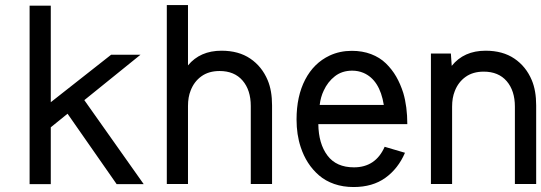

<svg xmlns="http://www.w3.org/2000/svg" viewBox="-20 -734 2159 766"><path d="M182.6 -226.1V0.5H98.1V-711.4H182.6V-326.2L423.3 -515.6H540.5L316.4 -334.5L553.2 0.5H445.3L249.5 -280.3Z M730 -473.1Q778.3 -531.7 863.8 -531.7Q932.1 -531.7 978.5 -500.2Q1024.9 -468.8 1047.9 -414.1Q1065.4 -372.6 1065.4 -313.5V0H980.5V-311Q980.5 -374.5 947.8 -412.6Q915 -450.7 856 -450.7Q813 -450.7 783.7 -429.7Q754.4 -408.7 740.7 -373Q730 -346.7 730 -311V0H645.5V-713.9H730Z M1595.7 -124.5Q1568.4 -61 1517.3 -24.4Q1466.3 12.2 1390.6 12.2Q1348.6 12.2 1313.5 0Q1278.3 -12.2 1252.7 -34.4Q1227.1 -56.6 1209 -84.7Q1190.9 -112.8 1179.7 -147Q1163.1 -196.8 1163.1 -257.3Q1163.1 -350.1 1197.5 -416.3Q1231.9 -482.4 1294.9 -512.2Q1335.4 -531.2 1383.8 -531.2Q1425.8 -531.2 1460.4 -518.1Q1495.1 -504.9 1519.5 -481.2Q1543.9 -457.5 1560.8 -428.2Q1577.6 -398.9 1588.9 -363.3Q1605 -308.6 1605 -238.8H1250Q1251 -160.6 1286.4 -113.5Q1321.8 -66.4 1392.1 -66.4Q1478.5 -66.4 1514.6 -148.4ZM1511.2 -315.4Q1495.1 -415.5 1429.7 -443.4Q1408.7 -452.1 1385.3 -452.1Q1344.7 -452.1 1316.2 -429.9Q1287.6 -407.7 1271.5 -372.6Q1259.3 -347.2 1255.4 -315.4Z M1782.2 -471.2Q1830.6 -531.7 1917.5 -531.7Q1985.8 -531.7 2032.2 -500.2Q2078.6 -468.8 2101.6 -414.1Q2119.1 -372.6 2119.1 -313.5V0H2034.2V-308.6Q2034.2 -372.1 2001.5 -410.2Q1968.8 -448.2 1909.7 -448.2Q1866.7 -448.2 1837.4 -427.2Q1808.1 -406.2 1794.4 -370.6Q1783.7 -344.2 1783.7 -308.6V0H1699.2V-520.5H1778.8Z"/></svg>

Font: Meera Inimai
Style: Regular
Weight: 400
Version: 2.0.0+20160526